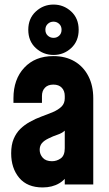

<svg xmlns="http://www.w3.org/2000/svg" viewBox="-20 -809 480 842"><path d="M167 13Q99.5 13 64.2 -29.2Q29 -71.5 29 -136.5Q29 -174 40 -200Q51 -226 69.2 -243.8Q87.5 -261.5 110 -274Q135.5 -288.5 162.5 -298.2Q189.5 -308 212.5 -317.8Q235.5 -327.5 249.8 -341.5Q264 -355.5 264 -378V-388Q264 -410.5 251 -424.2Q238 -438 214 -438Q190 -438 177 -424.2Q164 -410.5 164 -388V-358H39V-378Q39 -461.5 86.5 -512.2Q134 -563 214 -563Q267.5 -563 306.8 -540Q346 -517 367.5 -475.2Q389 -433.5 389 -378V0H264V-86L286 -58Q270.5 -23.5 239.8 -5.2Q209 13 167 13ZM208 -102Q229 -102 246.5 -114.5Q264 -127 264 -159V-236Q251 -224.5 232 -218.2Q213 -212 193 -202Q173 -192.5 163.5 -180.8Q154 -169 154 -152Q154 -132.5 167.5 -117.2Q181 -102 208 -102ZM215 -568Q170 -568 137 -598.2Q104 -628.5 104 -678.5Q104 -728 137 -758.5Q170 -789 214.5 -789Q259 -789 292 -758.8Q325 -728.5 325 -678.5Q325 -628.5 292.2 -598.2Q259.5 -568 215 -568ZM215 -643Q229.5 -643 239.8 -652.8Q250 -662.5 250 -678.5Q250 -694.5 239.5 -704.2Q229 -714 214.5 -714Q200 -714 189.5 -704.2Q179 -694.5 179 -678.5Q179 -662.5 189.5 -652.8Q200 -643 215 -643Z"/></svg>

Font: Mohave Light
Style: Regular
Weight: 300
Designer: Gumpita Rahayu
Foundry: Tokotype
Version: Version 2.003